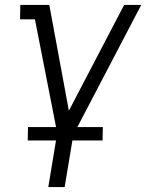

<svg xmlns="http://www.w3.org/2000/svg" viewBox="-20 -540 640 775"><path d="M175 215 211 -3 121 -462H61L62 -520H179L258 -93L481 -520H550L276 4L241 215ZM394 27H92L93 -27H395Z"/></svg>

Font: Iosevka HT Light Extended
Style: Italic
Weight: 300
Width: 7
Italic angle: -9°
Monospace: yes
Designer: Belleve Invis
Foundry: Belleve Invis
Version: Version 32.3.0; ttfautohint (v1.8.4)